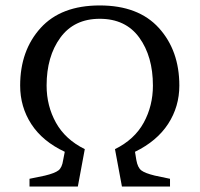

<svg xmlns="http://www.w3.org/2000/svg" viewBox="-20 -682 730 702"><path d="M264.6 0 290 -136.7Q218.8 -171.9 184.6 -233.4Q150.4 -294.9 150.4 -369.1Q150.4 -475.6 200.7 -544.4Q251 -613.3 344.7 -613.3Q439.5 -613.3 489.3 -544.4Q539.1 -475.6 539.1 -369.1Q539.1 -294.9 505.4 -233.4Q471.7 -171.9 400.4 -136.7L425.8 0H601.6V-28.3L545.9 -40Q509.8 -48.8 496.6 -59.1Q483.4 -69.3 478.5 -96.7L473.6 -127Q553.7 -166 594.7 -229Q635.7 -292 635.7 -369.1Q635.7 -497.1 561 -579.6Q486.3 -662.1 344.7 -662.1Q203.1 -662.1 128.4 -579.6Q53.7 -497.1 53.7 -369.1Q53.7 -291 94.7 -228Q135.7 -165 216.8 -127L210.9 -96.7Q207 -69.3 193.8 -59.1Q180.7 -48.8 144.5 -40L87.9 -28.3V0Z"/></svg>

Font: Kurale
Style: Regular
Weight: 400
Version: 1.0; ttfautohint (v1.3)